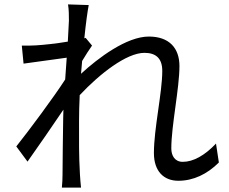

<svg xmlns="http://www.w3.org/2000/svg" viewBox="-20 -814 1040 872"><path d="M293 -720 288 -625C236 -616 177 -610 144 -608C120 -607 101 -606 79 -607L87 -525L283 -552L276 -453C226 -375 110 -219 54 -149L105 -80C153 -148 219 -243 268 -316L267 -277C265 -168 265 -117 264 -21C264 -5 263 20 261 38H348C346 20 344 -5 343 -23C338 -112 339 -173 339 -264C339 -300 340 -340 342 -382C434 -480 555 -574 636 -574C687 -574 717 -550 717 -492C717 -394 679 -230 679 -119C679 -36 724 7 790 7C858 7 921 -23 974 -76L961 -162C910 -108 858 -79 810 -79C774 -79 758 -107 758 -140C758 -242 795 -414 795 -514C795 -595 749 -648 656 -648C555 -648 426 -551 348 -479L353 -537C368 -562 385 -589 398 -607L369 -642L363 -640C370 -710 378 -766 383 -791L289 -794C293 -769 293 -742 293 -720Z"/></svg>

Font: Noto Sans Mono CJK SC
Style: Regular
Weight: 400
Designer: Ryoko NISHIZUKA 西塚涼子 (kana, bopomofo & ideographs); Paul D. Hunt (Latin, Greek & Cyrillic); Sandoll Communications 산돌커뮤니
Foundry: Adobe
Version: Version 2.004;hotconv 1.0.118;makeotfexe 2.5.65603